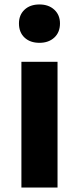

<svg xmlns="http://www.w3.org/2000/svg" viewBox="-20 -841 353 861"><path d="M76 0V-564H238V0ZM157 -649Q115 -649 90 -672.5Q65 -696 65 -736Q65 -774 90 -797.5Q115 -821 157 -821Q198 -821 223.5 -797.5Q249 -774 249 -736Q249 -696 223.5 -672.5Q198 -649 157 -649Z"/></svg>

Font: Noto Sans HK Thin ExtraBold
Style: Regular
Weight: 800
Version: Version 2.004-H2;hotconv 1.0.118;makeotfexe 2.5.65603